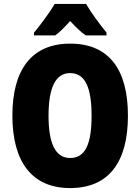

<svg xmlns="http://www.w3.org/2000/svg" viewBox="-20 -947 714 977"><path d="M418 -927H258C237 -889 183 -816 153 -781V-767H261C284 -783 307 -807 337 -840C367 -808 391 -784 416 -767H522V-781C484 -828 444 -882 418 -927ZM631 -358C631 -593 535 -725 337 -725C141 -725 43 -592 43 -359C43 -124 142 10 337 10C535 10 631 -124 631 -358ZM227 -358C227 -500 262 -575 337 -575C413 -575 446 -502 446 -358C446 -214 414 -143 337 -143C262 -143 227 -217 227 -358Z"/></svg>

Font: Noto Sans Sinhala Condensed Black
Style: Regular
Weight: 900
Width: 3
Designer: Jelle Bosma - Monotype Design Team
Foundry: Monotype Imaging Inc.
Version: Version 2.006